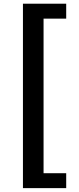

<svg xmlns="http://www.w3.org/2000/svg" viewBox="-20 -823 418 1016"><path d="M101.4 172.5V-803.4H330.3V-724.4H210.5V93.6H330.3V172.5Z"/></svg>

Font: Noto Sans TC Thin
Style: Regular
Weight: 100
Designer: Ryoko NISHIZUKA 西塚涼子 (kana, bopomofo & ideographs); Paul D. Hunt (Latin, Greek & Cyrillic); Sandoll Communications 산돌커뮤니
Foundry: Adobe
Version: Version 2.004-H2;hotconv 1.0.118;makeotfexe 2.5.65603